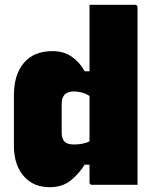

<svg xmlns="http://www.w3.org/2000/svg" viewBox="-20 -770 640 800"><path d="M199 -557Q245 -557 278.5 -534Q312 -511 333 -473H353V-750H542Q553 -750 553 -739V0H364Q353 0 353 -11V-84H333Q306 -42 272 -16Q238 10 187 10Q118 10 78 -37Q38 -84 38 -163V-373Q38 -459 79.5 -508Q121 -557 199 -557ZM249 -180Q260 -168 288 -168Q327 -168 353 -181V-370Q338 -380 321 -384.5Q304 -389 288 -389Q237 -389 237 -338V-218Q237 -191 249 -180Z"/></svg>

Font: Recursive Mn Lnr St Blk
Style: Regular
Weight: 900
Monospace: yes
Version: Version 1.079;hotconv 1.0.112;makeotfexe 2.5.65598; ttfautoh